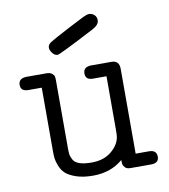

<svg xmlns="http://www.w3.org/2000/svg" viewBox="-75 -699 674 767"><g transform="rotate(-10 262.5 -315.5)"><path d="M15.1 -403.8Q15.1 -430.7 47.9 -431.2H127.9Q143.1 -431.2 150.6 -425Q158.2 -418.9 159.7 -413.1Q161.1 -407.2 161.1 -397V-120.1Q161.1 -104 162.6 -95Q164.1 -85.9 171.1 -73.5Q178.2 -61 196.5 -54.9Q214.8 -48.8 245.1 -48.8Q294.9 -48.8 326.4 -75.4Q357.9 -102.1 361.8 -134.8Q362.8 -143.6 362.8 -163.1V-377.9H307.1Q278.3 -377.9 277.8 -403.8Q277.8 -430.7 310.1 -431.2H392.1Q424.3 -431.2 423.8 -396V-53.2H478Q508.8 -53.2 508.8 -25.9Q508.8 0 477.1 0H394Q378.9 0 372.1 -7.1Q365.2 -14.2 364 -20Q362.8 -25.9 362.8 -38.1Q314 3.9 241.2 3.9Q202.1 3.9 174.1 -5.6Q146 -15.1 132.1 -27.6Q118.2 -40 110.6 -59.1Q103 -78.1 101.6 -90.1Q100.1 -102.1 100.1 -118.2V-377.9H45.9Q15.1 -377.9 15.1 -403.8ZM155.8 -529.8Q155.8 -542 168.5 -550.5Q181.2 -559.1 250 -595.2Q288.1 -614.3 312 -627Q328.1 -634.8 336.9 -634.8Q349.1 -634.8 358.2 -626.5Q367.2 -618.2 367.2 -605Q367.2 -585.9 339.8 -571.8Q193.8 -495.6 186 -496.1Q173.8 -496.1 164.8 -508.1Q155.8 -520 155.8 -529.8Z"/></g></svg>

Font: CMU Typewriter Text
Style: Light
Weight: 200
Version: Version 0.7.0